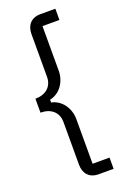

<svg xmlns="http://www.w3.org/2000/svg" viewBox="-169 -817 681 1012"><g transform="rotate(-20 171.5 -311.0)"><path d="M283 138V75H188V-175C188 -238 149 -292 93 -303V-319C149 -330 188 -384 188 -447V-697H283V-760H199C146 -760 119 -725 119 -678V-438C119 -381 78 -350 22 -350V-272C78 -272 119 -241 119 -184V56C119 103 146 138 199 138Z"/></g></svg>

Font: IBMKR
Style: Regular
Weight: 400
Designer: Mike Abbink; Paul van der Laan; Pieter van Rosmalen; Wujin Sim; Chorong Kim; Dohee Lee;
Foundry: Sandoll Inc.
Version: Version 1.002